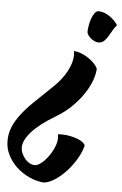

<svg xmlns="http://www.w3.org/2000/svg" viewBox="-62 -569 621 974"><g transform="rotate(5 248.0 -82.0)"><path d="M199 363Q160 360 123.5 343Q87 326 59 300Q31 274 14 240Q-3 206 -3 169Q-3 131 10.5 98Q24 65 50 31Q76 -3 114 -39.5Q152 -76 200 -122Q247 -166 271 -211.5Q295 -257 295 -294Q295 -299 294.5 -304Q294 -309 293 -315Q310 -314 329 -307Q348 -300 365.5 -288.5Q383 -277 396.5 -263.5Q410 -250 416 -236Q416 -213 405 -180.5Q394 -148 371.5 -112.5Q349 -77 313.5 -41Q278 -5 229 24Q150 71 111 115Q72 159 72 194Q72 210 78.5 225Q85 240 95 252Q105 264 118 271.5Q131 279 145 279Q160 279 178.5 264Q197 249 213 227Q229 205 240 179Q251 153 251 132Q251 119 248 114Q256 112 261 112Q266 112 271 112Q290 112 310 116Q330 120 346.5 126Q363 132 374.5 140.5Q386 149 389 158Q381 191 360.5 226Q340 261 313 290.5Q286 320 256 340Q226 360 199 363ZM414 -369Q402 -369 391 -374.5Q380 -380 371.5 -387.5Q363 -395 358 -403.5Q353 -412 353 -417Q353 -429 356 -448Q359 -467 365 -484.5Q371 -502 380 -514.5Q389 -527 400 -527Q428 -527 456.5 -507.5Q485 -488 499 -464Q487 -451 478 -434.5Q469 -418 460 -403.5Q451 -389 440 -379Q429 -369 414 -369Z"/></g></svg>

Font: Sweet Mavka Script
Style: Regular
Weight: 500
Designer: Pablo Impallari/Anastassiya Vishnevskaya
Foundry: Pablo Impallari/ Anastassiya Vishnevskaya
Version: Version 2.0/www.impallari.com/   behance.net/sweetcherry